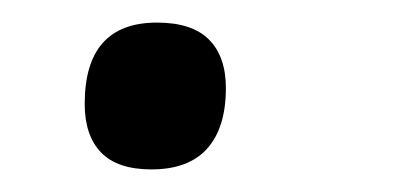

<svg xmlns="http://www.w3.org/2000/svg" viewBox="-20 -116 353 170"><path d="M114 34Q84 34 69.5 19Q55 4 55 -24Q55 -60 71 -78Q87 -96 119 -96Q150 -96 165 -81Q180 -66 180 -38Q180 -3 163.5 15.5Q147 34 114 34Z"/></svg>

Font: Playwrite DE VA
Style: Regular
Weight: 400
Designer: Veronika Burian, José Scaglione
Foundry: TypeTogether
Version: Version 1.002